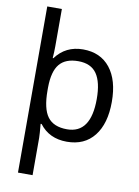

<svg xmlns="http://www.w3.org/2000/svg" viewBox="-105 -829 826 1138"><g transform="rotate(10 307.5 -260.0)"><path d="M172.9 -288.1V-269Q172.9 -160.2 209 -111.6Q245.1 -63 326.2 -63Q469.2 -63 469.2 -270Q469.2 -371.6 434.3 -421.9Q399.4 -472.2 323 -472.2Q246.6 -472.2 210.2 -428.5Q173.8 -384.8 172.9 -288.1ZM172.9 -67.9H167Q172.9 -3.4 172.9 16.1V240.2H85V-759.8H172.9V-536.1Q172.9 -502 169.9 -463.9H173.8Q234.4 -545.9 339.1 -545.9Q443.8 -545.9 502 -472.9Q560.1 -399.9 560.1 -268.8Q560.1 -137.7 502 -64Q443.8 9.8 337.6 9.8Q231.4 9.8 172.9 -67.9Z"/></g></svg>

Font: NotoSans
Style: Regular
Weight: 400
Designer: Monotype Design team
Foundry: Monotype Imaging Inc.
Version: Version 1.04